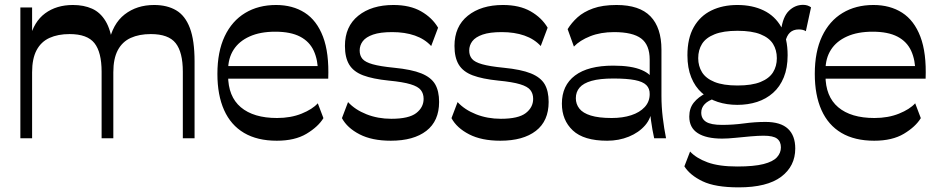

<svg xmlns="http://www.w3.org/2000/svg" viewBox="-20 -582 3943 808"><path d="M65.7 0V-550.5H115.1V-406.4L105.2 -419.1Q122.1 -490.5 169.8 -525.8Q217.6 -561 286.8 -561Q332.8 -561 367.4 -545.5Q402.1 -530 424.3 -493.2Q446.5 -456.4 454.1 -393.9L437.8 -400.6Q453.4 -481.5 504.6 -521.3Q555.8 -561 628.6 -561Q683.4 -561 721.3 -538.6Q759.3 -516.3 779 -464.3Q798.8 -412.3 798.8 -323.4V0H749.4V-280.2Q749.4 -362.3 719.2 -400.5Q689.1 -438.6 614.7 -438.6Q565.7 -438.6 530.2 -422.5Q494.7 -406.4 475.8 -370.9Q456.9 -335.4 456.9 -277.7V0H407.6V-280.2Q407.6 -362.3 377.4 -400.5Q347.2 -438.6 272.9 -438.6Q223.9 -438.6 188.4 -422.5Q152.9 -406.4 134 -370.9Q115.1 -335.4 115.1 -277.7V0Z M1144.9 10.2Q1062.8 10.2 1007 -22.7Q951.2 -55.7 923.1 -118.7Q894.9 -181.7 894.9 -271Q894.9 -364.6 925.5 -429.2Q956.1 -493.8 1011.7 -527.4Q1067.2 -561 1141.8 -561Q1211.7 -561 1262.4 -528.6Q1313.2 -496.1 1339.3 -427.6Q1365.4 -359.1 1361.3 -250.8H934.1V-304.1H1339.3L1318.4 -273.9Q1318.4 -329.2 1300.4 -368.3Q1282.4 -407.3 1242.8 -427.9Q1203.1 -448.6 1138.2 -448.6Q1075 -448.6 1030.6 -428.6Q986.1 -408.7 963 -372.7Q939.9 -336.7 939.9 -286.6V-264.6Q939.9 -176 993.4 -130.7Q1047 -85.4 1145.9 -85.4Q1203.8 -85.4 1249.3 -103.8Q1294.9 -122.2 1317.4 -147.3L1341.1 -84.9Q1319.1 -48.7 1270.1 -19.2Q1221.1 10.2 1144.9 10.2Z M1624.6 10.2Q1545.4 10.2 1493.3 -16.7Q1441.1 -43.6 1419 -84.8L1444.7 -152.4Q1474.3 -120.1 1522.3 -101.1Q1570.2 -82.1 1626.7 -82.1Q1700.4 -82.1 1731.6 -106.1Q1762.7 -130.1 1762.7 -166.1Q1762.7 -187.9 1751.1 -202.8Q1739.6 -217.8 1707.8 -227.4Q1676.1 -237.1 1615.3 -242.9Q1548.8 -249.7 1508.3 -264.9Q1467.9 -280.1 1449.7 -309.9Q1431.6 -339.7 1431.6 -388.8Q1431.6 -470.6 1487.7 -515.8Q1543.8 -561 1635.6 -561Q1705.2 -561 1752 -534.3Q1798.8 -507.6 1823.6 -465.4L1794.6 -388.3Q1767.4 -417.9 1725.8 -432.4Q1684.2 -446.9 1630.4 -446.9Q1580.1 -446.9 1550.1 -436.5Q1520.1 -426.1 1506.8 -408.7Q1493.6 -391.2 1493.6 -369.3Q1493.6 -348.4 1505.2 -334.4Q1516.9 -320.4 1548.3 -311.6Q1579.7 -302.7 1638.6 -296.9Q1712.1 -289.7 1753.2 -273.1Q1794.2 -256.4 1811.1 -227.7Q1827.9 -199 1827.9 -152.9Q1827.9 -72.8 1774.2 -31.3Q1720.6 10.2 1624.6 10.2Z M2085.6 10.2Q2006.4 10.2 1954.3 -16.7Q1902.1 -43.6 1880 -84.8L1905.7 -152.4Q1935.3 -120.1 1983.3 -101.1Q2031.2 -82.1 2087.7 -82.1Q2161.4 -82.1 2192.6 -106.1Q2223.7 -130.1 2223.7 -166.1Q2223.7 -187.9 2212.1 -202.8Q2200.6 -217.8 2168.8 -227.4Q2137.1 -237.1 2076.3 -242.9Q2009.8 -249.7 1969.3 -264.9Q1928.9 -280.1 1910.7 -309.9Q1892.6 -339.7 1892.6 -388.8Q1892.6 -470.6 1948.7 -515.8Q2004.8 -561 2096.6 -561Q2166.2 -561 2213 -534.3Q2259.8 -507.6 2284.6 -465.4L2255.6 -388.3Q2228.4 -417.9 2186.8 -432.4Q2145.2 -446.9 2091.4 -446.9Q2041.1 -446.9 2011.1 -436.5Q1981.1 -426.1 1967.8 -408.7Q1954.6 -391.2 1954.6 -369.3Q1954.6 -348.4 1966.2 -334.4Q1977.9 -320.4 2009.3 -311.6Q2040.7 -302.7 2099.6 -296.9Q2173.1 -289.7 2214.2 -273.1Q2255.2 -256.4 2272.1 -227.7Q2288.9 -199 2288.9 -152.9Q2288.9 -72.8 2235.2 -31.3Q2181.6 10.2 2085.6 10.2Z M2733 0Q2725.1 -35 2719.6 -75.3Q2714.1 -115.6 2714.1 -153.7V-331Q2714.1 -393.1 2678.3 -420Q2642.6 -446.9 2564.3 -446.9Q2507.7 -446.9 2463.8 -429.5Q2419.9 -412.1 2395.2 -385.9L2368.8 -459.4Q2384.9 -485.8 2410.2 -508.9Q2435.6 -532 2475.7 -546.5Q2515.8 -561 2574.6 -561Q2671.2 -561 2717.4 -513.2Q2763.6 -465.3 2763.6 -373.2V-179Q2763.6 -133.2 2769.1 -87.3Q2774.6 -41.4 2783 0ZM2535.2 10.2Q2436.7 10.2 2390.6 -33.1Q2344.6 -76.3 2344.6 -145.8Q2344.6 -222.6 2399.8 -264.2Q2455 -305.8 2561 -305.8Q2638 -305.8 2680.9 -287.1Q2723.8 -268.4 2726.9 -242L2722.8 -127.1Q2721.8 -85.7 2695.1 -54.8Q2668.4 -24 2626.3 -6.9Q2584.2 10.2 2535.2 10.2ZM2554.1 -85.4Q2600.6 -85.4 2636.3 -97.1Q2672.1 -108.7 2693.1 -131.4Q2714.1 -154.1 2714.1 -185.9Q2714.6 -209.2 2700.1 -223.8Q2685.6 -238.4 2651.9 -245Q2618.3 -251.6 2560.8 -251.6Q2504 -251.6 2469.4 -241.7Q2434.8 -231.8 2419.1 -213.4Q2403.3 -195 2403.3 -168.8Q2403.3 -144 2418.1 -125.1Q2432.8 -106.2 2466.2 -95.8Q2499.7 -85.4 2554.1 -85.4Z M3088.9 206.5Q2989.8 206.5 2936.7 180.9Q2883.5 155.4 2860.1 118L2884.1 55.7Q2910.1 83.7 2957.7 101.2Q3005.4 118.7 3082.7 118.7Q3153.1 118.7 3193.2 108.4Q3233.3 98.1 3249.8 79.7Q3266.3 61.4 3266.3 38.3Q3266.3 13.9 3250.2 1.5Q3234.2 -10.9 3193.3 -10.9Q3171.3 -10.9 3139 -8.1Q3106.8 -5.2 3074.8 -2Q3042.7 1.3 3019.1 1.3Q2952.2 1.3 2916.5 -21.6Q2880.7 -44.5 2880.7 -91.3Q2880.7 -126.6 2899.8 -150.3Q2918.9 -173.9 2950.6 -189.7L2988.6 -167.9Q2960.1 -159 2945.6 -143.8Q2931.1 -128.6 2931.1 -107.9Q2931.1 -82.4 2951.3 -69.4Q2971.6 -56.4 3018.9 -56.4Q3064.8 -56.4 3110.8 -62.6Q3156.8 -68.9 3201.5 -68.9Q3265.4 -68.9 3296 -40.1Q3326.7 -11.4 3326.7 43Q3326.7 117.4 3267.3 162Q3207.9 206.5 3088.9 206.5ZM3083.1 -140.7Q3038.6 -140.7 3000.5 -153.1Q2962.4 -165.6 2933.7 -191.2Q2905 -216.7 2889 -256.4Q2872.9 -296 2872.9 -349.4Q2872.9 -421.1 2899.7 -468Q2926.4 -514.9 2973.7 -537.9Q3021.1 -561 3083.1 -561Q3146.4 -561 3194 -537.9Q3241.5 -514.9 3268 -468Q3294.6 -421.1 3294.6 -349.4Q3294.6 -296 3278.4 -256.4Q3262.2 -216.7 3233.3 -191.2Q3204.5 -165.6 3166.1 -153.1Q3127.6 -140.7 3083.1 -140.7ZM3083.7 -222.2Q3144 -222.2 3180.5 -237Q3216.9 -251.8 3233.1 -277.6Q3249.2 -303.4 3249.2 -337.1Q3249.2 -371.4 3233.1 -397.3Q3216.9 -423.1 3180.5 -437.7Q3144 -452.4 3083.7 -452.4Q3023.8 -452.4 2987.2 -437.7Q2950.6 -423.1 2934.4 -397.3Q2918.3 -371.4 2918.3 -337.1Q2918.3 -304.1 2934.4 -277.9Q2950.6 -251.8 2987.2 -237Q3023.8 -222.2 3083.7 -222.2ZM3284.9 -405.1 3266.9 -454.1Q3274.3 -511.6 3300.1 -536.6Q3325.9 -561.6 3359.6 -561.6Q3379.4 -561.6 3393.1 -551.1L3371.3 -450.7Q3360.6 -458.1 3341.3 -458.1Q3295.6 -458.1 3284.9 -405.1Z M3658.9 10.2Q3576.8 10.2 3521 -22.7Q3465.2 -55.7 3437.1 -118.7Q3408.9 -181.7 3408.9 -271Q3408.9 -364.6 3439.5 -429.2Q3470.1 -493.8 3525.7 -527.4Q3581.2 -561 3655.8 -561Q3725.7 -561 3776.4 -528.6Q3827.2 -496.1 3853.3 -427.6Q3879.4 -359.1 3875.3 -250.8H3448.1V-304.1H3853.3L3832.4 -273.9Q3832.4 -329.2 3814.4 -368.3Q3796.4 -407.3 3756.8 -427.9Q3717.1 -448.6 3652.2 -448.6Q3589 -448.6 3544.6 -428.6Q3500.1 -408.7 3477 -372.7Q3453.9 -336.7 3453.9 -286.6V-264.6Q3453.9 -176 3507.4 -130.7Q3561 -85.4 3659.9 -85.4Q3717.8 -85.4 3763.3 -103.8Q3808.9 -122.2 3831.4 -147.3L3855.1 -84.9Q3833.1 -48.7 3784.1 -19.2Q3735.1 10.2 3658.9 10.2Z"/></svg>

Font: Savate ExtraLight
Style: Regular
Weight: 200
Designer: Max Esnée
Foundry: Plomb Type
Version: Version 2.000